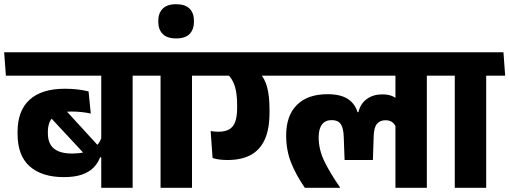

<svg xmlns="http://www.w3.org/2000/svg" viewBox="-43 -888 2409 908"><path d="M584.3 -568H435.8V0H584.3ZM405 -530.3H674.1L666 -640.8H396.9ZM-15.2 -530.3H612.2L604.4 -640.8H-23.3ZM174.3 -355.6 382.6 -131.6 435.9 -183 238.2 -398.9ZM40 -255.1Q40 -152.4 97.4 -101.4Q154.9 -50.4 259.1 -50.4Q310.4 -50.4 344.9 -62.5Q379.4 -74.7 399.9 -95.9Q420.5 -117.1 430.3 -144.1H445.6L438.4 -242.3Q427.9 -204 393.4 -182.9Q358.8 -161.9 297.4 -161.9Q241 -161.9 212.2 -185.2Q183.4 -208.6 183.4 -258.2V-264.4Q183.4 -313.2 210.8 -336.8Q238.1 -360.5 295 -360.5Q319.7 -360.5 342.2 -358.1Q364.7 -355.7 386.3 -351.1L375.9 -455.7Q349.8 -462.2 322.4 -465.2Q295 -468.3 263.3 -468.3Q154.3 -468.3 97.1 -416.5Q40 -364.6 40 -264Z M865 0V-568H716.3V0ZM954.5 -530.3 946.7 -640.8H626.3L634.8 -530.3ZM789.7 -706.3Q833.7 -706.3 853.9 -727.7Q874.2 -749.1 874.2 -785.1V-789.7Q874.2 -826.2 853.4 -847.2Q832.7 -868.1 789.7 -868.1Q747 -868.1 726.3 -846.8Q705.5 -825.4 705.5 -789.7V-785.1Q705.5 -749.1 726.1 -727.7Q746.7 -706.3 789.7 -706.3Z M1975.6 -568H1827.1V0H1975.6ZM1796.1 -530.3H2065.2L2057.5 -640.8H1788.4ZM1254.2 -530.3H2014.6L2006.6 -640.8H1246.1ZM1505.5 -442.5Q1412.6 -442.5 1361.5 -392.2Q1310.3 -341.9 1310.3 -247Q1310.3 -177.8 1333.6 -119Q1356.9 -60.2 1398.5 0H1564.8V-2.2Q1518.1 -69.5 1491 -125.1Q1464 -180.8 1464 -238.8Q1464 -278.1 1479.5 -299Q1494.9 -320 1525.7 -320Q1554.8 -320 1567.8 -302.1Q1580.8 -284.2 1582.5 -243.9L1586.6 -131.4H1720.5L1724.2 -243.9Q1725.4 -285.4 1739.8 -302.4Q1754.3 -319.4 1779.6 -319.4Q1800.8 -319.4 1813.3 -309.3Q1825.9 -299.2 1831.5 -280.7L1839.2 -413.6Q1827.7 -427.5 1809.5 -434.6Q1791.2 -441.7 1764.8 -441.7Q1722.1 -441.7 1691.9 -419.9Q1661.6 -398.2 1652.1 -357.8H1647.8Q1635.4 -398.4 1601.3 -420.5Q1567.2 -442.5 1505.5 -442.5ZM915.6 -530.3H1297.1L1289 -640.8H907.9ZM1183.6 -544.1H1025.7Q1054.9 -519.3 1066.7 -483.1Q1078.4 -446.9 1078.4 -392V-377.1Q1078.4 -335 1068.8 -310.4Q1059.1 -285.8 1039.4 -275.4Q1019.8 -265 989.8 -265Q980.2 -265 971 -265.9Q961.8 -266.8 953.2 -268.5L962.3 -140.8Q977.2 -135.6 995.3 -133.5Q1013.4 -131.3 1033 -131.3Q1098.2 -131.3 1142.3 -154.9Q1186.5 -178.4 1209 -227.9Q1231.5 -277.4 1231.5 -354.7V-372.2Q1231.5 -431.9 1220.7 -474.3Q1210 -516.6 1183.6 -544.1Z M2256.3 0V-568H2107.7V0ZM2346 -530.3 2337.9 -640.8H2017.8L2026 -530.3Z"/></svg>

Font: Anek Devanagari Medium
Style: Regular
Weight: 500
Designer: Kailash Malviya (Devanagari) & Yesha Goshar (Latin)
Foundry: Ek Type
Version: Version 1.003